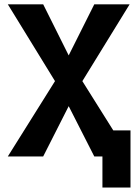

<svg xmlns="http://www.w3.org/2000/svg" viewBox="-20 -713 626 875"><path d="M446.8 141.6V-118.7H574.7V141.6ZM409.7 0 255.9 -302.2 15.6 -693.4H176.8L336.9 -372.6L570.8 0ZM15.6 0 249 -372.6 409.7 -693.4H570.8L330.1 -302.2L176.8 0Z"/></svg>

Font: Cascadia Mono PL
Style: Regular
Weight: 400
Monospace: yes
Designer: Aaron Bell
Foundry: Saja Typeworks
Version: Version 2102.003